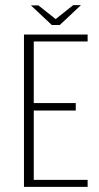

<svg xmlns="http://www.w3.org/2000/svg" viewBox="-20 -725 386 745"><path d="M73 0V-591H320V-564H111V-325H274V-296H111V-27H320V0ZM181 -628 100 -704H129L196 -651L264 -705H294L212 -628Z"/></svg>

Font: Alumni Sans Thin ExtraLight
Style: Regular
Weight: 250
Version: Version 1.018